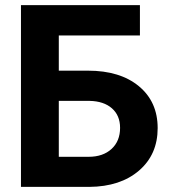

<svg xmlns="http://www.w3.org/2000/svg" viewBox="-20 -731 666 751"><path d="M527.3 -592.3H210V-454.6H324.2Q449.7 -454.6 523.2 -393.8Q596.7 -333 596.7 -230Q596.7 -126.5 523.7 -63.7Q450.7 -1 329.6 0H62V-710.9H527.3ZM210 -336.4V-117.7H326.7Q382.8 -117.7 416.3 -148.4Q449.7 -179.2 449.7 -231Q449.7 -279.3 417.7 -307.4Q385.7 -335.4 330.1 -336.4Z"/></svg>

Font: SteelSelectRoboto
Style: Roboto-Bold
Weight: 700
Designer: Google
Version: Version 2.137; 2017